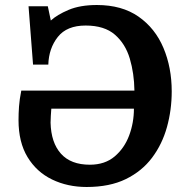

<svg xmlns="http://www.w3.org/2000/svg" viewBox="-20 -734 758 767"><path d="M326 13Q250 13 188 -17Q126 -47 90 -106.5Q54 -166 54 -254Q54 -281 56 -309Q58 -337 65 -372H517Q516 -441 498.5 -500Q481 -559 439 -595.5Q397 -632 322 -632Q247 -632 211 -586.5Q175 -541 173 -476H112L94 -709H171L183 -652Q208 -675 254 -694.5Q300 -714 367 -714Q467 -714 533.5 -667.5Q600 -621 633 -542.5Q666 -464 666 -369Q666 -295 647 -226.5Q628 -158 587.5 -104Q547 -50 482.5 -18.5Q418 13 326 13ZM339 -76Q399 -76 438 -109Q477 -142 496 -193Q515 -244 515 -300H185Q184 -289 183 -271Q182 -253 182 -244Q184 -164 223.5 -120Q263 -76 339 -76Z"/></svg>

Font: Literata SemiBold
Style: Regular
Weight: 600
Designer: Latin by Veronika Burian and Jose Scaglione. Greek by Irene Vlachou. Cyrillic by Vera Evstafieva.
Foundry: TypeTogether
Version: Version 3.103; ttfautohint (v1.8.4.7-5d5b);gftools[0.9.29]